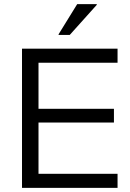

<svg xmlns="http://www.w3.org/2000/svg" viewBox="-20 -911 632 931"><path d="M550 0H86.7V-675H550V-606.7H166.7V-383.3H532.5V-316.7H166.7V-68.3H550ZM264.2 -741.7V-745L354.2 -890.8H449.2V-887.5L318.3 -741.7Z"/></svg>

Font: Funnel Display Light
Style: Regular
Weight: 300
Designer: NORD ID, Kristian Moeller
Foundry: Dicotype
Version: Version 1.000